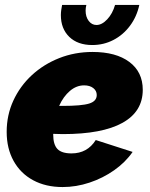

<svg xmlns="http://www.w3.org/2000/svg" viewBox="-20 -746 606 776"><path d="M233 10Q165 10 114 -17.5Q63 -45 35 -95.5Q7 -146 7 -213Q7 -281 34 -339.5Q61 -398 108.5 -442Q156 -486 219 -511Q282 -536 354 -536Q449 -536 503 -495.5Q557 -455 557 -383Q557 -295 475 -249.5Q393 -204 234 -204Q215 -204 195 -205V-203Q195 -162 212 -144Q229 -126 269 -126Q333 -126 367 -180L516 -132Q487 -90 441.5 -58Q396 -26 342 -8Q288 10 233 10ZM320 -401Q289 -401 262.5 -378.5Q236 -356 219 -318Q226 -318 233 -318Q310 -318 340.5 -327.5Q371 -337 371 -362Q371 -379 357 -390Q343 -401 320 -401ZM370 -645Q392 -645 413.5 -668Q435 -691 445 -726H543Q533 -679 505.5 -642Q478 -605 438.5 -584.5Q399 -564 353 -564Q294 -564 260 -597Q226 -630 226 -685Q226 -695 227.5 -705.5Q229 -716 231 -726H329Q326 -714 326 -703Q326 -678 338.5 -661.5Q351 -645 370 -645Z"/></svg>

Font: Raleway Black
Style: Italic
Weight: 900
Italic angle: -12°
Designer: Matt McInerney, Pablo Impallari, Rodrigo Fuenzalida
Foundry: Matt McInerney, Pablo Impallari, Rodrigo Fuenzalida
Version: Version 4.101;RELEASE